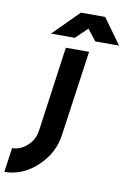

<svg xmlns="http://www.w3.org/2000/svg" viewBox="-183 -759 688 1033"><g transform="rotate(10 161.0 -242.5)"><path d="M34 -561H164L228 -622L276 -561H406L306 -700H173ZM126 -500 61 -34Q54 15 17 48Q-20 82 -65 82L-84 215Q15 215 93 142Q133 105 156.5 61Q180 17 187 -34L253 -500Z"/></g></svg>

Font: Unageo
Style: Bold-Italic
Weight: 700
Designer: Richard Sepsi
Foundry: Richard Sepsi
Version: Version 2.000